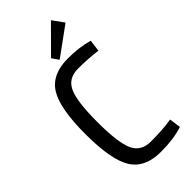

<svg xmlns="http://www.w3.org/2000/svg" viewBox="-287 -970 1039 1039"><g transform="rotate(-45 232.5 -450.5)"><path d="M397 -848 232 -728 205 -767 350 -913ZM268 -702Q357 -702 424 -682L415 -615Q342 -624 268 -624Q194 -624 166 -563.5Q138 -503 138 -345Q138 -187 166 -126.5Q194 -66 268 -66Q364 -66 426 -77L435 -11Q366 12 268 12Q146 12 96 -68Q46 -148 46 -345Q46 -542 96 -622Q146 -702 268 -702Z"/></g></svg>

Font: exo2condensed_r
Style: Regular
Weight: 400
Width: 3
Designer: Natanael Gama
Version: Version 1.001;PS 001.001;hotconv 1.0.70;makeotf.lib2.5.58329